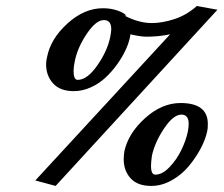

<svg xmlns="http://www.w3.org/2000/svg" viewBox="-20 -593 736 632"><path d="M226.1 -391.1Q222.2 -373.5 222.2 -358.9Q222.2 -330.1 235.8 -330.1Q267.1 -330.1 300.3 -377.7Q333.5 -425.3 342.8 -471.2Q346.2 -488.3 346.2 -497.1Q346.2 -526.9 321.8 -526.9Q295.9 -526.9 265.4 -481.4Q234.9 -436 226.1 -391.1ZM480 -80.1Q477.1 -58.6 477.1 -46.9Q477.1 -18.1 491.2 -18.1Q514.2 -18.1 537.8 -42.7Q561.5 -67.4 576.9 -99.1Q592.3 -130.9 598.1 -159.2Q601.1 -173.8 601.1 -185.1Q601.1 -215.8 577.1 -215.8Q550.8 -215.8 520.3 -170.4Q489.7 -125 480 -80.1ZM389.2 -94.2Q401.9 -153.8 457.3 -203.9Q512.7 -253.9 574.2 -253.9Q664.1 -253.9 664.1 -185.1Q664.1 -168.9 662.1 -161.1Q656.7 -134.8 640.6 -104.2Q624.5 -73.7 601.1 -45.7Q577.6 -17.6 544.9 0.7Q512.2 19 478 19Q432.6 19 409.9 -6.1Q387.2 -31.2 387.2 -68.8Q387.2 -78.6 389.2 -94.2ZM480 -517.1Q513.7 -517.1 553.7 -530Q593.8 -543 627.9 -573.2L695.8 -561L163.1 19L96.2 1L540 -480Q501.5 -472.2 461.9 -472.2Q443.4 -472.2 409.2 -480L408.2 -472.2Q404.3 -452.1 393.6 -428.7Q382.8 -405.3 365.5 -381.1Q348.1 -356.9 327.1 -337.4Q306.2 -317.9 278.8 -305.4Q251.5 -293 223.1 -293Q177.7 -293 154.8 -318.4Q131.8 -343.8 131.8 -380.9Q131.8 -393.1 134.8 -404.8Q146.5 -465.3 201.9 -515.6Q257.3 -565.9 318.8 -565.9Q345.2 -565.9 367.4 -558.1Q389.6 -550.3 396 -541L389.2 -542Q436 -517.1 480 -517.1Z"/></svg>

Font: Linux Libertine G
Style: Semibold Italic
Weight: 600
Italic angle: -11.5°
Designer: Philipp H. Poll
Foundry: Philipp H. Poll
Version: Version 5.1.1